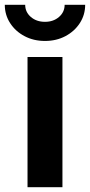

<svg xmlns="http://www.w3.org/2000/svg" viewBox="-53 -785 377 805"><path d="M62.4 0V-545.9H208.8V0ZM135.6 -613.3Q87.8 -613.3 49.8 -633.5Q11.7 -653.6 -10.6 -688.2Q-32.9 -722.7 -32.9 -765H52.6Q52.6 -734.4 76.3 -713.9Q100 -693.5 135.6 -693.5Q170.8 -693.5 194.4 -713.9Q218 -734.4 218 -765H304.1Q304.1 -722.7 281.8 -688.3Q259.6 -653.9 221.6 -633.6Q183.5 -613.3 135.6 -613.3Z"/></svg>

Font: Atlassian Sans
Style: Regular
Weight: 400
Designer: Rasmus Andersson
Foundry: Modifications by Atlassian Pty Ltd, manufactured by rsms
Version: Version 4.001;git-9221beed3